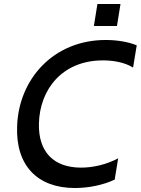

<svg xmlns="http://www.w3.org/2000/svg" viewBox="-20 -939 710 969"><path d="M471.6 -918.7 453.8 -807.9H570.3L588.1 -918.7ZM358 9.9C425.1 9.9 500.7 -4.6 558.9 -32.7L576.3 -139.9C517.4 -108.7 449.9 -93 389.2 -93C251.8 -93 172.6 -171.5 176.5 -316.1C180.4 -486.5 293.3 -634.2 499.3 -634.2C546.9 -634.2 606.5 -626.1 651.6 -598L670.1 -710.2C627.5 -728 569.6 -737.2 513.5 -737.2C249.3 -737.2 74.2 -539.1 66.4 -301.8C58.6 -105.1 167.6 9.9 358 9.9Z"/></svg>

Font: TID UI Medium
Style: Italic
Weight: 500
Italic angle: -9.39999°
Designer: The TID Project Authors
Foundry: Bakken & Bæck
Version: Version 1.001;hotconv 1.0.109;makeotfexe 2.5.65596